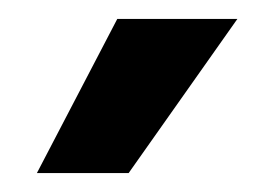

<svg xmlns="http://www.w3.org/2000/svg" viewBox="-20 -770 271 203"><path d="M104 -750H231L116 -587H19Z"/></svg>

Font: Oakes Grotesk
Style: Bold
Weight: 600
Designer: Samuel Oakes
Foundry: Samuel Oakes
Version: Version 1.000;PS 001.000;hotconv 1.0.88;makeotf.lib2.5.64775